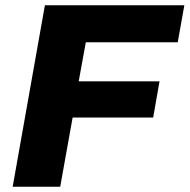

<svg xmlns="http://www.w3.org/2000/svg" viewBox="-20 -707 718 727"><path d="M28 0H208L255 -262H560L584 -399H278L305 -547H653L678 -687H150Z"/></svg>

Font: Archivo ExtraBold
Style: Italic
Weight: 800
Italic angle: -10°
Designer: Hector Gatti
Foundry: Omnibus-Type
Version: Version 2.001